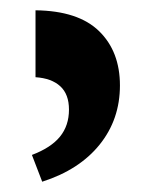

<svg xmlns="http://www.w3.org/2000/svg" viewBox="-20 -780 295 373"><path d="M49 -760Q132 -759 172.5 -719.5Q213 -680 213 -614Q213 -548 173.5 -499Q134 -450 62 -427L42 -479Q79 -493 96.5 -514.5Q114 -536 114 -567Q114 -597 97 -612.5Q80 -628 49 -630Z"/></svg>

Font: Noto Serif Armenian
Style: Regular
Weight: 400
Designer: Monotype Design Team
Foundry: Monotype Imaging Inc.
Version: Version 2.007